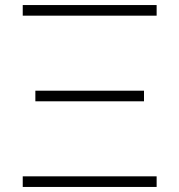

<svg xmlns="http://www.w3.org/2000/svg" viewBox="-20 -740 710 760"><path d="M600 -678V-720H70V-678ZM550 -339V-381H120V-339ZM600 0V-42H70V0Z"/></svg>

Font: Vela Sans ExtLt
Style: Regular
Weight: 200
Designer: Principal design: Mikhail Sharanda - project Manrope.
Design modification: Ravid Balaliev
Foundry: Mikhail Sharanda
Version: Version 1.001